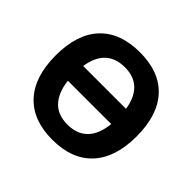

<svg xmlns="http://www.w3.org/2000/svg" viewBox="-172 -927 1139 1139"><g transform="rotate(45 398.0 -357.5)"><path d="M737.8 -357.9Q737.8 -180.7 649.9 -85.4Q562 9.8 397.9 9.8Q233.9 9.8 146 -85.4Q58.1 -180.7 58.1 -358.9Q58.1 -537.1 146.2 -631.1Q234.4 -725.1 398.9 -725.1Q563.5 -725.1 650.6 -630.4Q737.8 -535.6 737.8 -357.9ZM397.9 -117.2Q477.5 -117.2 523.7 -164.1Q569.8 -210.9 579.1 -303.2H215.8Q225.6 -215.3 270.3 -166.3Q314.9 -117.2 397.9 -117.2ZM398.9 -599.1Q321.8 -599.1 276.4 -556.6Q231 -514.2 217.8 -429.2H577.1Q564.9 -511.7 520.3 -555.4Q475.6 -599.1 398.9 -599.1Z"/></g></svg>

Font: Zoram GWebM
Style: Bold
Weight: 700
Foundry: Ascender Corporation
Version: Version 1.000